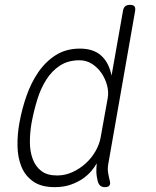

<svg xmlns="http://www.w3.org/2000/svg" viewBox="-20 -760 640 790"><path d="M426 -88Q422 -67 424.5 -51Q427 -35 432 -15Q435 -3 430 3.5Q425 10 412 10Q399 10 392 3.5Q385 -3 382 -15Q377 -36 376.5 -49.5Q376 -63 378 -88Q370 -73 355.5 -56Q341 -39 320 -24.5Q299 -10 270.5 0Q242 10 205 10Q150 10 117 -13Q84 -36 68.5 -73.5Q53 -111 52 -158.5Q51 -206 60 -255Q70 -311 89 -365.5Q108 -420 138 -463.5Q168 -507 210 -533.5Q252 -560 309 -560Q364 -560 396 -531.5Q428 -503 439 -449L486 -715Q488 -728 495 -734Q502 -740 515 -740Q528 -740 533 -734Q538 -728 536 -715ZM215 -38Q248 -38 278.5 -52Q309 -66 333 -88Q357 -110 373 -138Q389 -166 394 -194L423 -355Q428 -381 420.5 -409Q413 -437 397 -460Q381 -483 358 -497.5Q335 -512 307 -512Q260 -512 226.5 -490Q193 -468 170 -431.5Q147 -395 133 -349Q119 -303 110 -255Q103 -215 103 -176Q103 -137 114.5 -106Q126 -75 150 -56.5Q174 -38 215 -38Z"/></svg>

Font: Maple Mono NL Thin
Style: Italic
Weight: 250
Italic angle: -10°
Monospace: yes
Designer: subframe7536
Version: Version 7.000